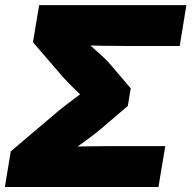

<svg xmlns="http://www.w3.org/2000/svg" viewBox="-21 -748 766 768"><path d="M-1.5 0 22 -142.6 203.6 -296.4Q221.2 -311.5 245.4 -330.1Q269.5 -348.6 295.7 -367.7Q321.8 -386.7 345.9 -403.8Q370.1 -420.9 387.7 -432.6L367.7 -310.1Q349.6 -325.7 323.2 -349.1Q296.9 -372.6 271.2 -397.9Q245.6 -423.3 228.5 -442.4L110.8 -579.1L135.7 -727.5H724.6L697.8 -564H492.7Q443.4 -564 390.4 -564.9Q337.4 -565.9 288.1 -567.4L287.6 -613.8Q308.1 -594.7 333.7 -572.3Q359.4 -549.8 384 -527.3Q408.7 -504.9 425.8 -483.9L502 -394.5L490.2 -324.2L386.2 -235.4Q360.4 -213.4 327.6 -189.5Q294.9 -165.5 262.5 -142.6Q230 -119.6 205.6 -101.1L221.2 -160.6Q270.5 -161.6 323.7 -162.6Q377 -163.6 426.3 -163.6H640.1L612.8 0Z"/></svg>

Font: Inter 20pt Black
Style: Italic
Weight: 900
Italic angle: -9.3988°
Version: Version 4.001;git-66647c0bb